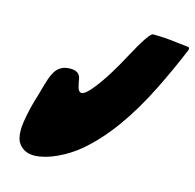

<svg xmlns="http://www.w3.org/2000/svg" viewBox="-108 -862 990 974"><g transform="rotate(15 386.5 -375.0)"><path d="M157.2 0H151.9Q103 0 75.2 -34.7Q55.2 -58.6 55.2 -106.9Q55.2 -127.9 59.1 -153.3Q68.4 -211.9 85.4 -270.5Q89.8 -286.1 94.7 -301.3L110.4 -356.9Q114.7 -372.1 121.3 -392.1Q127.9 -412.1 141.1 -434.6Q167 -473.6 217.3 -473.6Q265.1 -473.6 272.9 -438.5Q278.3 -406.7 283.2 -390.1Q289.6 -368.7 304.2 -368.7Q316.4 -368.7 338.4 -390.6Q400.9 -456.1 483.4 -610.4Q558.6 -750 578.1 -750Q646 -750 710.4 -740.7L764.6 -734.9Q772.9 -734.4 772.9 -726.1Q772.9 -723.1 772 -719.7Q727.5 -611.3 670.4 -496.1Q541.5 -235.8 383.8 -102.1Q332 -59.1 271 -30.8Q210 -2.4 157.2 0Z"/></g></svg>

Font: Weird Comic
Style: Italic
Weight: 400
Italic angle: -16°
Designer: GGBotNet
Foundry: GGBotNet
Version: 0.80